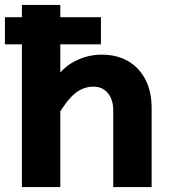

<svg xmlns="http://www.w3.org/2000/svg" viewBox="-26 -760 696 780"><path d="M434 0V-312Q434 -356 412 -382Q390 -408 354 -408Q312 -408 278 -380Q244 -352 206 -286L184 -417Q222 -482 275.5 -510Q329 -538 386 -538Q450 -538 495.5 -511Q541 -484 565.5 -435.5Q590 -387 590 -322V0ZM63 0V-740H219V0ZM-6 -580V-690H384V-580Z"/></svg>

Font: Azeret Mono Thin
Style: Bold
Weight: 700
Version: Version 1.002